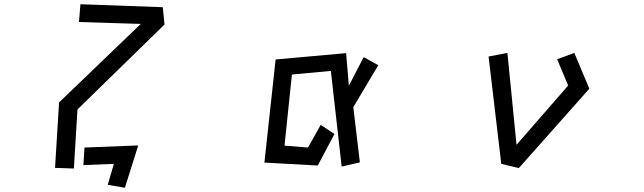

<svg xmlns="http://www.w3.org/2000/svg" viewBox="-20 -768 3040 907"><path d="M259 -284 645 -655 353 -664 360 -748 749 -734 757 -652 346 -251 329 28 240 25ZM518 6 374 12 379 -71 633 -81 570 119 489 105Z M1543 -433 1359 -416 1324 -80 1435 -71 1495 -178 1560 -135 1481 14 1229 0 1282 -487 1615 -517 1628 -363 1698 -498 1767 -460 1649 -262 1680 -1 1594 19Z M2288 -501 2377 -518 2420 -84 2664 -364 2612 -488 2693 -518 2764 -349 2431 26 2348 6Z"/></svg>

Font: Moralerspace Krypton JPDOC
Style: Regular
Weight: 400
Version: v0.0.6; ttfautohint (v1.8.4.7-5d5b-dirty) -l 6 -r 45 -G 200 